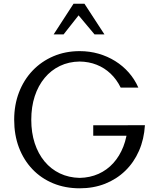

<svg xmlns="http://www.w3.org/2000/svg" viewBox="-20 -999 850 1029"><path d="M407.3 10.2Q329.4 10.2 264.8 -16.5Q200.3 -43.2 153.6 -92.3Q106.9 -141.4 81.4 -208.5Q56 -275.7 56 -357Q56 -437 81.9 -504.2Q107.8 -571.5 155 -620.9Q202.2 -670.2 266.4 -697.6Q330.6 -725 407 -725Q459.8 -725 508 -711.2Q556.3 -697.3 597.4 -671.7Q638.5 -646.1 670.1 -610.2Q701.7 -574.2 721.4 -529.6H626.8Q605.2 -573.5 572.6 -604.4Q539.9 -635.4 498.2 -651.9Q456.5 -668.5 407 -669.2Q349.1 -668.5 301.4 -645.7Q253.7 -622.9 219.3 -581.5Q184.8 -540.1 166.2 -483.2Q147.6 -426.4 147.6 -357.1Q147.6 -288.2 166.1 -231.5Q184.7 -174.9 218.9 -133.7Q253.1 -92.5 300.8 -69.7Q348.6 -46.9 407 -45.6Q462.3 -46.8 508 -67.2Q553.6 -87.7 587.3 -124.9Q621 -162.1 641.1 -213.5Q661.2 -264.9 665 -328H756.7Q752.2 -252.8 724.9 -190.6Q697.6 -128.4 651.3 -83.6Q605 -38.7 543.1 -14.2Q481.1 10.2 407.3 10.2ZM479.7 -271.7V-327.5H723.1V-271.7ZM267.6 -814.8 374 -978.9H432.7L539.6 -814.8H486.5L401.1 -916.7L320.9 -814.8Z"/></svg>

Font: Russolo 10pt ExtraLight
Style: Regular
Weight: 200
Designer: Micah Stupak-Hahn
Version: Version 1.000